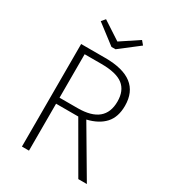

<svg xmlns="http://www.w3.org/2000/svg" viewBox="-208 -994 1000 1109"><g transform="rotate(30 292.0 -440.0)"><path d="M310 -313H162V0H115V-684H276Q513 -684 513 -501Q513 -426 473.5 -382.5Q434 -339 359 -321L548 0H491ZM283 -353Q463 -353 463 -501Q463 -573 418.5 -608Q374 -643 273 -643H162V-353ZM429 -855 302 -757H275L147 -855L168 -880L289 -801L408 -880Z"/></g></svg>

Font: FiraGO ExtraLight
Style: Regular
Weight: 200
Designer: bBox Type
Foundry: bBox Type GmbH
Version: Version 1.001